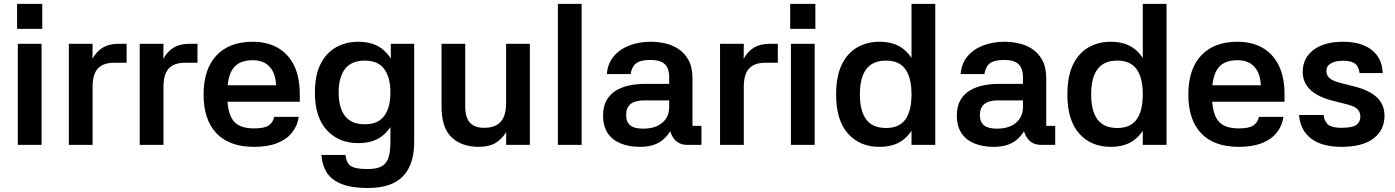

<svg xmlns="http://www.w3.org/2000/svg" viewBox="-20 -738 7108 978"><path d="M191.7 -515V0H70.7V-515ZM67 -718.3H195.3V-591H67Z M451.7 0H330.7V-515H451.7L451 -438.7Q472.7 -477.7 504.8 -496.3Q537 -515 585 -515H625V-418.3H560.7Q506 -418.3 478.8 -389.2Q451.7 -360 451.7 -296.3Z M812.7 0H691.7V-515H812.7L812 -438.7Q833.7 -477.7 865.8 -496.3Q898 -515 946 -515H986V-418.3H921.7Q867 -418.3 839.8 -389.2Q812.7 -360 812.7 -296.3Z M1085 -303.7H1386.3Q1384 -363.7 1353.8 -397.5Q1323.7 -431.3 1266.7 -431.3Q1198.7 -431.3 1168 -390.2Q1137.3 -349 1137.3 -257Q1137.3 -165 1167.5 -124.5Q1197.7 -84 1273.7 -84Q1326.7 -84 1348.7 -99.2Q1370.7 -114.3 1376.7 -142.7H1501.7Q1495.3 -98 1468.3 -63.5Q1441.3 -29 1393.2 -9.5Q1345 10 1273.7 10Q1148.3 10 1082.7 -58.8Q1017 -127.7 1017 -256Q1017 -386 1082.7 -455.7Q1148.3 -525.3 1266.7 -525.3Q1340 -525.3 1393.7 -495.3Q1447.3 -465.3 1477.2 -405.8Q1507 -346.3 1507 -256.7V-219.7H1084Z M1804 -9Q1705 -9 1644.5 -75.3Q1584 -141.7 1584 -266Q1584 -355 1613 -412.2Q1642 -469.3 1692.2 -497.3Q1742.3 -525.3 1804 -525.3Q1879 -525.3 1924.7 -490.3Q1970.3 -455.3 1991 -396.7Q2011.7 -338 2011.7 -266Q2011.7 -195 1991 -136.7Q1970.3 -78.3 1924.7 -43.7Q1879 -9 1804 -9ZM1838.7 -105Q1905 -105 1936.8 -147Q1968.7 -189 1968.7 -266.7Q1968.7 -344.7 1936.8 -387Q1905 -429.3 1838.7 -429.3Q1770 -429.3 1737.5 -387Q1705 -344.7 1705 -266.7Q1705 -189 1737.5 -147Q1770 -105 1838.7 -105ZM1970.7 -515H2089.7V-18.7H1968.7V-410.7L1970.7 -418ZM2089.7 -29Q2093.3 93.3 2035.7 156.5Q1978 219.7 1854 219.7Q1770.3 219.7 1719 198.8Q1667.7 178 1644 140Q1620.3 102 1617.3 51.3H1739.7Q1742.7 75.3 1751.7 91.7Q1760.7 108 1784.3 115.5Q1808 123 1854 123Q1902 123 1926.8 107.7Q1951.7 92.3 1960.7 59Q1969.7 25.7 1968.7 -29Z M2558 -515H2679V0H2558L2558.7 -65.3Q2536 -28.7 2503 -9.3Q2470 10 2418.7 10Q2332.7 10 2280.8 -38Q2229 -86 2229 -197.7V-515H2349.7V-198Q2349.7 -139 2374 -113Q2398.3 -87 2446.3 -87Q2483.7 -87 2508.2 -100.2Q2532.7 -113.3 2545.3 -140.8Q2558 -168.3 2558 -212.3Z M2942.7 0H2821.7V-718.3H2942.7Z M3553 0H3482Q3438 0 3414 -30Q3390 -60 3388.3 -109.7L3411.7 -108Q3393.7 -54.7 3352 -22.3Q3310.3 10 3240.3 10Q3184.3 10 3141.8 -7.2Q3099.3 -24.3 3075.7 -59.5Q3052 -94.7 3052 -149.3Q3052 -197.3 3070.5 -228.8Q3089 -260.3 3119.8 -278Q3150.7 -295.7 3187.7 -303.2Q3224.7 -310.7 3261.7 -310.7H3388.7V-345Q3388.7 -389.7 3366.2 -411.2Q3343.7 -432.7 3292.7 -432.7Q3242.3 -432.7 3220 -415.2Q3197.7 -397.7 3192.3 -360.7H3071.3Q3075 -413.7 3105.7 -450.5Q3136.3 -487.3 3185.8 -506.3Q3235.3 -525.3 3295.7 -525.3Q3329.7 -525.3 3366.5 -517.5Q3403.3 -509.7 3435.2 -489Q3467 -468.3 3487.2 -431.7Q3507.3 -395 3507.3 -337V-97H3553ZM3169.3 -153Q3169.3 -117 3190 -99.8Q3210.7 -82.7 3255.3 -82.7Q3318.3 -82.7 3353.5 -112.8Q3388.7 -143 3388.7 -193.3V-226.7H3262.7Q3214.7 -226.7 3192 -208Q3169.3 -189.3 3169.3 -153Z M3768.7 0H3647.7V-515H3768.7L3768 -438.7Q3789.7 -477.7 3821.8 -496.3Q3854 -515 3902 -515H3942V-418.3H3877.7Q3823 -418.3 3795.8 -389.2Q3768.7 -360 3768.7 -296.3Z M4129.7 -515V0H4008.7V-515ZM4005 -718.3H4133.3V-591H4005Z M4623 -718.3H4744V0H4623ZM4459 10Q4360 10 4299.5 -57.3Q4239 -124.7 4239 -256.7Q4239 -350.3 4268 -409.5Q4297 -468.7 4347.2 -497Q4397.3 -525.3 4459 -525.3Q4534 -525.3 4579.8 -489.8Q4625.7 -454.3 4646.3 -393.8Q4667 -333.3 4667 -256.7Q4667 -180.7 4646.3 -120.5Q4625.7 -60.3 4579.8 -25.2Q4534 10 4459 10ZM4493.7 -86Q4560 -86 4591.5 -129.3Q4623 -172.7 4623 -257.3Q4623 -342 4591.5 -385.7Q4560 -429.3 4493.7 -429.3Q4425 -429.3 4392.5 -385.7Q4360 -342 4360 -257.3Q4360 -172.7 4392.5 -129.3Q4425 -86 4493.7 -86Z M5355 0H5284Q5240 0 5216 -30Q5192 -60 5190.3 -109.7L5213.7 -108Q5195.7 -54.7 5154 -22.3Q5112.3 10 5042.3 10Q4986.3 10 4943.8 -7.2Q4901.3 -24.3 4877.7 -59.5Q4854 -94.7 4854 -149.3Q4854 -197.3 4872.5 -228.8Q4891 -260.3 4921.8 -278Q4952.7 -295.7 4989.7 -303.2Q5026.7 -310.7 5063.7 -310.7H5190.7V-345Q5190.7 -389.7 5168.2 -411.2Q5145.7 -432.7 5094.7 -432.7Q5044.3 -432.7 5022 -415.2Q4999.7 -397.7 4994.3 -360.7H4873.3Q4877 -413.7 4907.7 -450.5Q4938.3 -487.3 4987.8 -506.3Q5037.3 -525.3 5097.7 -525.3Q5131.7 -525.3 5168.5 -517.5Q5205.3 -509.7 5237.2 -489Q5269 -468.3 5289.2 -431.7Q5309.3 -395 5309.3 -337V-97H5355ZM4971.3 -153Q4971.3 -117 4992 -99.8Q5012.7 -82.7 5057.3 -82.7Q5120.3 -82.7 5155.5 -112.8Q5190.7 -143 5190.7 -193.3V-226.7H5064.7Q5016.7 -226.7 4994 -208Q4971.3 -189.3 4971.3 -153Z M5801 -718.3H5922V0H5801ZM5637 10Q5538 10 5477.5 -57.3Q5417 -124.7 5417 -256.7Q5417 -350.3 5446 -409.5Q5475 -468.7 5525.2 -497Q5575.3 -525.3 5637 -525.3Q5712 -525.3 5757.8 -489.8Q5803.7 -454.3 5824.3 -393.8Q5845 -333.3 5845 -256.7Q5845 -180.7 5824.3 -120.5Q5803.7 -60.3 5757.8 -25.2Q5712 10 5637 10ZM5671.7 -86Q5738 -86 5769.5 -129.3Q5801 -172.7 5801 -257.3Q5801 -342 5769.5 -385.7Q5738 -429.3 5671.7 -429.3Q5603 -429.3 5570.5 -385.7Q5538 -342 5538 -257.3Q5538 -172.7 5570.5 -129.3Q5603 -86 5671.7 -86Z M6101 -303.7H6402.3Q6400 -363.7 6369.8 -397.5Q6339.7 -431.3 6282.7 -431.3Q6214.7 -431.3 6184 -390.2Q6153.3 -349 6153.3 -257Q6153.3 -165 6183.5 -124.5Q6213.7 -84 6289.7 -84Q6342.7 -84 6364.7 -99.2Q6386.7 -114.3 6392.7 -142.7H6517.7Q6511.3 -98 6484.3 -63.5Q6457.3 -29 6409.2 -9.5Q6361 10 6289.7 10Q6164.3 10 6098.7 -58.8Q6033 -127.7 6033 -256Q6033 -386 6098.7 -455.7Q6164.3 -525.3 6282.7 -525.3Q6356 -525.3 6409.7 -495.3Q6463.3 -465.3 6493.2 -405.8Q6523 -346.3 6523 -256.7V-219.7H6100Z M6905.7 -365.7Q6900.3 -401.7 6880.3 -415.2Q6860.3 -428.7 6821.3 -428.7Q6782.3 -428.7 6759.3 -415.3Q6736.3 -402 6736.3 -376.3Q6736.3 -354.3 6752.2 -340.2Q6768 -326 6805 -316.3L6877.3 -298Q6953.7 -279 6993 -242.7Q7032.3 -206.3 7032.3 -148.3Q7032.3 -75 6976 -32.5Q6919.7 10 6813.3 10Q6714.3 10 6658.7 -32Q6603 -74 6597 -152.3H6722Q6726.3 -117.3 6746.5 -102.2Q6766.7 -87 6811.3 -87Q6869 -87 6889.2 -102Q6909.3 -117 6909.3 -143.3Q6909.3 -167.3 6894.2 -182.3Q6879 -197.3 6843 -206L6770.7 -224.3Q6694.7 -243.3 6655.2 -280Q6615.7 -316.7 6615.7 -372Q6615.7 -442 6670.5 -483.7Q6725.3 -525.3 6821.3 -525.3Q6914.3 -525.3 6967.7 -483.2Q7021 -441 7023 -365.7Z"/></svg>

Font: Asta Sans Light
Style: Regular
Weight: 300
Designer: 42dot
Version: Version 1.000